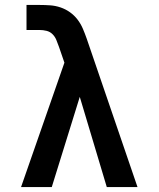

<svg xmlns="http://www.w3.org/2000/svg" viewBox="-20 -755 640 775"><path d="M65 0 240 -502 218 -566Q213 -580 207.5 -593.5Q202 -607 192 -617Q182 -627 168 -630.5Q154 -634 139 -634H87V-735H139Q161 -735 182.5 -733.5Q204 -732 224.5 -725Q245 -718 262.5 -705.5Q280 -693 293 -676Q306 -659 314.5 -639Q323 -619 330 -599L535 0H411L302 -364L189 0Z"/></svg>

Font: Iosevka Aile
Style: Bold
Weight: 700
Designer: Belleve Invis
Foundry: Belleve Invis
Version: Version 28.0.1; ttfautohint (v1.8.4)